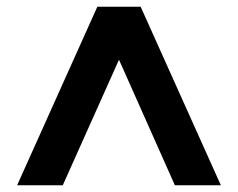

<svg xmlns="http://www.w3.org/2000/svg" viewBox="-20 -720 708 572"><path d="M31 -168 270 -700H399L638 -168H501L335 -541H334L167 -168Z"/></svg>

Font: DM Sans 28pt
Style: Bold
Weight: 700
Version: Version 4.004;gftools[0.9.30]